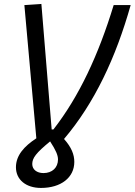

<svg xmlns="http://www.w3.org/2000/svg" viewBox="-20 -719 677 965"><path d="M186 225.6C286.6 225.6 353.5 173.3 353.5 94.7C353.5 58.1 339.4 21.5 301.8 -20.5C454.6 -200.2 562.5 -429.7 636.7 -693.4H551.3C475.1 -443.4 377.9 -234.4 248.5 -68.4H239.7L188 -699.2L102.5 -693.4L162.6 -23.9C101.6 16.1 60.1 62 60.1 121.6C60.1 184.1 110.4 225.6 186 225.6ZM142.1 105.5C142.1 75.2 161.1 49.8 231.9 -8.3C260.7 36.1 271.5 61 271.5 82.5C271.5 123.5 242.2 150.9 198.7 150.9C165 150.9 142.1 132.8 142.1 105.5Z"/></svg>

Font: Cascadia Mono SemiLight
Style: Italic
Weight: 350
Italic angle: -10°
Monospace: yes
Designer: Aaron Bell
Foundry: Saja Typeworks
Version: Version 2404.023